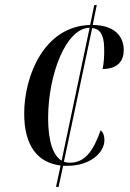

<svg xmlns="http://www.w3.org/2000/svg" viewBox="-20 -734 512 754"><path d="M200 0H210L228 -83C234 -83 240 -83 247 -83C334 -83 390 -135 390 -183C390 -205 383 -217 375 -222C346 -139 312 -95 255 -95C247 -95 239 -96 231 -99L342 -624C371 -621 388 -600 389 -547C390 -516 388 -488 383 -463C445 -463 466 -498 466 -537C466 -588 434 -635 344 -636L360 -714H350L334 -636C152 -631 75 -434 75 -288C75 -161 128 -95 218 -84ZM169 -270C169 -441 239 -624 332 -625L222 -103C189 -123 169 -178 169 -270Z"/></svg>

Font: Noto Serif Display ExtraCondensed Medium
Style: Italic
Weight: 500
Width: 2
Italic angle: -12°
Designer: Monotype Design Team
Foundry: Monotype Imaging Inc.
Version: Version 2.009